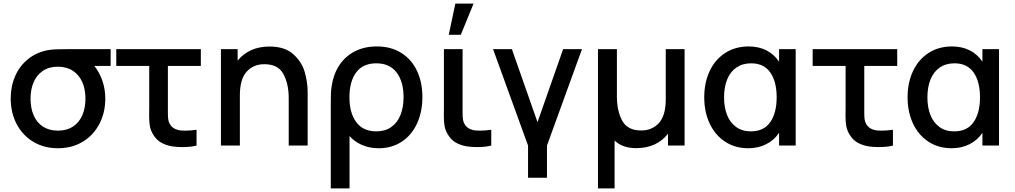

<svg xmlns="http://www.w3.org/2000/svg" viewBox="-20 -815 5684 1075"><path d="M599.5 -540V-446H508Q536.5 -411 553 -363.5Q569.5 -316 569.5 -263Q569.5 -184 536.2 -120.8Q503 -57.5 442.8 -21.2Q382.5 15 304.5 15Q226.5 15 166.2 -21.2Q106 -57.5 73 -121Q40 -184.5 40 -263Q40 -331.5 64.5 -388Q89 -444.5 134.8 -482.2Q180.5 -520 241.5 -533Q263.5 -537.5 291.8 -538.8Q320 -540 371 -540ZM458.5 -263Q458.5 -315 440.8 -355.2Q423 -395.5 388.2 -418.5Q353.5 -441.5 304.5 -441.5Q254 -441.5 219.5 -418Q185 -394.5 168 -354.2Q151 -314 151 -263Q151 -209 168.8 -168.5Q186.5 -128 221 -105.8Q255.5 -83.5 304.5 -83.5Q354 -83.5 388.8 -106.5Q423.5 -129.5 441 -170Q458.5 -210.5 458.5 -263Z M836.5 -63.5Q823.5 -85.5 819.2 -108.8Q815 -132 815 -166.5L815.5 -212.5V-446H631V-540H1104.5V-446H920V-217.5V-184.5Q920 -161 922 -146.5Q924 -132 931 -120.5Q948 -90 992 -84.5Q1008 -83.5 1017 -83.5Q1047 -83.5 1080.5 -88.5V0Q1049.5 8.5 1001 8.5Q968.5 8.5 943.5 4.5Q908.5 -1.5 881.8 -16.8Q855 -32 836.5 -63.5Z M1702.5 -300V0H1596.5V-265.5Q1596.5 -345 1567 -400.2Q1537.5 -455.5 1460 -455.5Q1398.5 -455.5 1360.8 -413.5Q1323 -371.5 1323 -281V0H1217V-540H1310.5V-475.5Q1341 -513.5 1386 -534Q1431 -554.5 1489 -554.5Q1574 -554.5 1621.8 -511.8Q1669.5 -469 1686 -412Q1702.5 -355 1702.5 -300Z M1832 -233.5Q1832 -269 1832.8 -290.8Q1833.5 -312.5 1837 -332.5Q1846.5 -398.5 1879.2 -448.8Q1912 -499 1965.8 -527Q2019.5 -555 2089.5 -555Q2169.5 -555 2227.2 -518.5Q2285 -482 2315 -417.8Q2345 -353.5 2345 -271.5Q2345 -189.5 2315.2 -124.2Q2285.5 -59 2229.8 -22Q2174 15 2100 15Q2049 15 2006.5 -3.5Q1964 -22 1937 -53.5V240H1832ZM2239.5 -271Q2239.5 -358 2200.5 -409.2Q2161.5 -460.5 2087 -460.5Q2012 -460.5 1974.2 -409.5Q1936.5 -358.5 1936.5 -270.5Q1936.5 -182.5 1974.8 -131Q2013 -79.5 2087 -79.5Q2136.5 -79.5 2170.8 -103.8Q2205 -128 2222.2 -171.2Q2239.5 -214.5 2239.5 -271Z M2631.5 -795H2529.5L2492.5 -620H2560ZM2486.5 -63.5Q2473.5 -85.5 2469.2 -108.8Q2465 -132 2465 -166.5L2465.5 -212.5V-540H2570V-217.5V-184.5Q2570 -161 2572 -146.5Q2574 -132 2581 -120.5Q2598 -90 2642 -84.5Q2658 -83.5 2667 -83.5Q2697 -83.5 2730.5 -88.5V0Q2699.5 8.5 2651 8.5Q2618.5 8.5 2593.5 4.5Q2558.5 -1.5 2531.8 -16.8Q2505 -32 2486.5 -63.5Z M3042.5 180H2936.5V0L2740.5 -540H2846L2989.5 -131L3133 -540H3238.5L3042.5 0Z M3328 240V-540H3434V-274.5Q3434 -195 3463.5 -139.8Q3493 -84.5 3570 -84.5Q3631.5 -84.5 3669.5 -126.5Q3707.5 -168.5 3707.5 -259V-540H3813V0H3720V-66.5Q3690 -27 3644.8 -6.2Q3599.5 14.5 3541.5 14.5Q3466 14.5 3421 -28V240Z M4342 -540H4435V0H4342V-71.5Q4315 -30.5 4270.2 -7.8Q4225.5 15 4169.5 15Q4095 15 4039 -22.2Q3983 -59.5 3953 -124.2Q3923 -189 3923 -270Q3923 -352 3953.2 -416.8Q3983.5 -481.5 4040 -518.2Q4096.5 -555 4172.5 -555Q4228 -555 4271.5 -532.8Q4315 -510.5 4342 -469.5ZM4328.5 -270.5Q4328.5 -358 4292.8 -409.2Q4257 -460.5 4185.5 -460.5Q4137.5 -460.5 4103.2 -437Q4069 -413.5 4051.5 -370.5Q4034 -327.5 4034 -269.5Q4034 -215 4050.5 -172.2Q4067 -129.5 4100.8 -104.5Q4134.5 -79.5 4184 -79.5Q4256.5 -79.5 4292.5 -131Q4328.5 -182.5 4328.5 -270.5Z M4735.5 -63.5Q4722.5 -85.5 4718.2 -108.8Q4714 -132 4714 -166.5L4714.5 -212.5V-446H4530V-540H5003.5V-446H4819V-217.5V-184.5Q4819 -161 4821 -146.5Q4823 -132 4830 -120.5Q4847 -90 4891 -84.5Q4907 -83.5 4916 -83.5Q4946 -83.5 4979.5 -88.5V0Q4948.5 8.5 4900 8.5Q4867.5 8.5 4842.5 4.5Q4807.5 -1.5 4780.8 -16.8Q4754 -32 4735.5 -63.5Z M5480.5 -540H5573.5V0H5480.5V-71.5Q5453.5 -30.5 5408.8 -7.8Q5364 15 5308 15Q5233.5 15 5177.5 -22.2Q5121.5 -59.5 5091.5 -124.2Q5061.5 -189 5061.5 -270Q5061.5 -352 5091.8 -416.8Q5122 -481.5 5178.5 -518.2Q5235 -555 5311 -555Q5366.5 -555 5410 -532.8Q5453.5 -510.5 5480.5 -469.5ZM5467 -270.5Q5467 -358 5431.2 -409.2Q5395.5 -460.5 5324 -460.5Q5276 -460.5 5241.8 -437Q5207.5 -413.5 5190 -370.5Q5172.5 -327.5 5172.5 -269.5Q5172.5 -215 5189 -172.2Q5205.5 -129.5 5239.2 -104.5Q5273 -79.5 5322.5 -79.5Q5395 -79.5 5431 -131Q5467 -182.5 5467 -270.5Z"/></svg>

Font: Hauora SemiBold
Style: Regular
Weight: 600
Designer: Wayne Shih
Foundry: WCYS
Version: Version 1.001